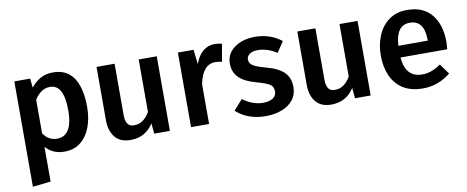

<svg xmlns="http://www.w3.org/2000/svg" viewBox="-66 -833 3264 1341"><g transform="rotate(-10 1566.5 -163.0)"><path d="M75 218V-529H187L194 -464Q257 -544 349 -544Q419 -544 462 -509.5Q505 -475 525 -412.5Q545 -350 545 -266Q545 -186 521 -122.5Q497 -59 450.5 -22Q404 15 336 15Q252 15 203 -43V204ZM300 -83Q411 -83 411 -265Q411 -448 313 -448Q278 -448 250 -428Q222 -408 203 -376V-138Q240 -83 300 -83Z M805 15Q731 15 694.5 -30.5Q658 -76 658 -149V-529H786V-165Q786 -82 843 -82H850Q913 -82 957 -157V-529H1085V0H974L967 -74Q910 15 805 15Z M1363 0H1235V-529H1346L1358 -425Q1378 -483 1414 -513Q1450 -543 1496 -543Q1525 -543 1549 -536L1527 -412Q1503 -418 1480 -418Q1390 -418 1363 -282Z M1765 15Q1637 15 1554 -60L1618 -132Q1687 -80 1762 -80Q1804 -80 1830 -96.5Q1856 -113 1856 -144Q1856 -178 1832.5 -194Q1809 -210 1736 -230Q1658 -251 1618.5 -289.5Q1579 -328 1579 -390Q1579 -460 1637.5 -502Q1696 -544 1783 -544Q1890 -544 1971 -481L1921 -406Q1853 -449 1788 -449Q1749 -449 1728.5 -434Q1708 -419 1708 -396Q1708 -371 1729.5 -355Q1751 -339 1819 -320Q1908 -297 1948 -257.5Q1988 -218 1988 -153Q1988 -98 1957.5 -60.5Q1927 -23 1876.5 -4Q1826 15 1765 15Z M2229 15Q2155 15 2118.5 -30.5Q2082 -76 2082 -149V-529H2210V-165Q2210 -82 2267 -82H2274Q2337 -82 2381 -157V-529H2509V0H2398L2391 -74Q2334 15 2229 15Z M2879 15Q2794 15 2738.5 -20Q2683 -55 2655 -117.5Q2627 -180 2627 -261Q2627 -340 2654 -404Q2681 -468 2733.5 -506Q2786 -544 2862 -544Q2977 -544 3036 -471Q3095 -398 3095 -277L3092 -225H2760Q2772 -82 2890 -82Q2957 -82 3022 -129L3075 -56Q2987 15 2879 15ZM2968 -308V-314Q2968 -453 2865 -453Q2767 -453 2760 -308Z"/></g></svg>

Font: Trujillo Medium
Style: Regular
Weight: 500
Designer: Fira Sans original fonts by bBox Type GmbH, Carrois Corporate GbR, & Edenspiekermann AG / Changes by Cristiano Sobral
Foundry: Fira Sans original fonts by bBox Type GmbH, Carrois Corporate GbR, & Edenspiekermann AG / Changes by Cristiano Sobral
Version: Version 4.301;October 17, 2021;FontCreator 14.0.0.2814 64-bi